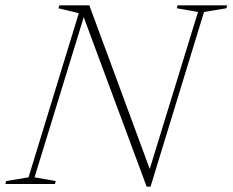

<svg xmlns="http://www.w3.org/2000/svg" viewBox="-47 -690 872 720"><path d="M718 -645 517.5 10H503L267 -625.5L82.5 -25L162 -11L159 0H-27L-24 -11L60 -25L248.5 -640.5L172 -659L175.5 -670H288L514.5 -56.5L695.5 -645L616 -659L619 -670H805L802 -659Z"/></svg>

Font: Newsreader Text ExtraLight
Style: Italic
Weight: 275
Italic angle: -17°
Designer: Hugues Gentile
Foundry: Production Type
Version: Version 1.001